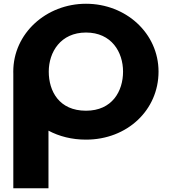

<svg xmlns="http://www.w3.org/2000/svg" viewBox="-20 -747 919 1027"><path d="M240.8 -363.9C240.8 -468.5 304.4 -573 440 -573C576.5 -573 638.2 -468.5 638.2 -363.9C638.2 -259.4 580.2 -154.8 440 -154.8C296 -154.8 240.8 -259.4 240.8 -363.9ZM51 -363.9C51 -359.8 51.1 -355.7 51.2 -351.7V260H239.3V-48.1C296.6 -17.5 364.6 -0.1 440 -0.1C661.6 -0.1 828 -159.1 828 -363.9C828 -568.8 654.1 -726.9 440 -726.9C227.7 -726.9 51 -568.8 51 -363.9Z"/></svg>

Font: Hussar
Style: BdWide
Weight: 700
Foundry: Cannot Into Space Fonts
Version: Version 2.00